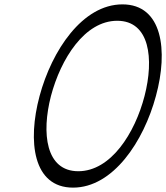

<svg xmlns="http://www.w3.org/2000/svg" viewBox="-20 -839 760 878"><path d="M693 -400C750 -608 723 -819 540 -819C357 -819 217 -608 161 -400C105 -192 131 19 314 19C497 19 637 -192 693 -400ZM213 -400C258 -570 367 -744 516 -744C665 -744 685 -570 641 -400C597 -230 487 -56 338 -56C189 -56 169 -230 213 -400Z"/></svg>

Font: Nupuram Light Oblique
Style: Regular
Weight: 300
Designer: Santhosh Thottingal (santhosh.thottingal@gmail.com)
Foundry: SMC
Version: Version 1.000